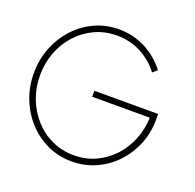

<svg xmlns="http://www.w3.org/2000/svg" viewBox="-121 -798 949 935"><g transform="rotate(20 353.0 -330.0)"><path d="M330.5 -349.5H661V-318.5Q661 -251 636.5 -191.2Q612 -131.5 568.8 -85.8Q525.5 -40 467.8 -14Q410 12 343 12Q275 12 216.8 -15.2Q158.5 -42.5 115.2 -90Q72 -137.5 48 -199.2Q24 -261 24 -330.5Q24 -399.5 48 -461.2Q72 -523 115.2 -570.5Q158.5 -618 216.8 -645Q275 -672 343 -672Q380.5 -672 415.2 -663.5Q450 -655 481.2 -638.8Q512.5 -622.5 539.2 -600Q566 -577.5 587 -549.5L564 -529.5Q526 -580 469 -610Q412 -640 343 -640Q281 -640 228.5 -615.5Q176 -591 137.2 -548.2Q98.5 -505.5 77.2 -449.5Q56 -393.5 56 -330.5Q56 -267.5 77.2 -211.5Q98.5 -155.5 137.2 -112.2Q176 -69 228.5 -44.5Q281 -20 343 -20Q404 -20 455.2 -43.5Q506.5 -67 544.8 -108.2Q583 -149.5 605 -203.5Q627 -257.5 629 -318.5H330.5Z"/></g></svg>

Font: League Spartan Thin
Style: Regular
Weight: 100
Foundry: The League of Moveable Type
Version: Version 2.002